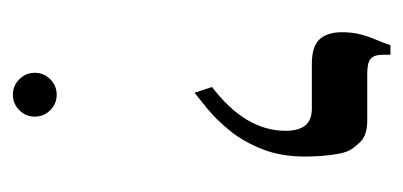

<svg xmlns="http://www.w3.org/2000/svg" viewBox="-184 -436 626 298"><g transform="rotate(90 129.0 -287.0)"><path d="M124 -276 115 -303Q149 -329 166 -357.5Q183 -386 183 -417Q183 -437 175 -447.5Q167 -458 148 -458H79Q52 -458 41 -470Q30 -482 30 -505Q30 -521 33.5 -534Q37 -547 42 -558.5Q47 -570 50 -580H65V-568Q65 -555 71 -549.5Q77 -544 94 -544H167Q190 -544 200.5 -533Q211 -522 214 -515Q217 -509 219 -497.5Q221 -486 222 -473Q223 -460 223 -448Q223 -410 211.5 -381Q200 -352 183 -331Q166 -310 149.5 -296.5Q133 -283 124 -276ZM127 6Q113 6 103 -4Q93 -14 93 -28Q93 -42 103 -52Q113 -62 127 -62Q141 -62 151 -52Q161 -42 161 -28Q161 -14 151 -4Q141 6 127 6Z"/></g></svg>

Font: Frank Ruhl Libre Light
Style: Regular
Weight: 300
Designer: Yanek Iontef
Foundry: Fontef
Version: Version 6.003;gftools[0.9.30]